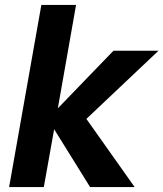

<svg xmlns="http://www.w3.org/2000/svg" viewBox="-20 -760 664 780"><path d="M148 -740H289L215 -320L441 -554H624L331 -277L527 0H346L200 -235L158 0H17Z"/></svg>

Font: SVN-Poppins SemiBold
Style: Italic
Weight: 600
Italic angle: -10°
Designer: Ninad Kale (Devanagari), Jonny Pinhorn (Latin)
Foundry: Indian Type Foundry
Version: Version 3.002 2017; ttfautohint (v1.8.3)